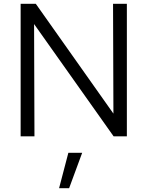

<svg xmlns="http://www.w3.org/2000/svg" viewBox="-20 -720 779 1014"><path d="M89 0V-700H169L579 -120L577 -700H650V0H580L160 -593L162 0ZM292 274 341 87H414L345 274Z"/></svg>

Font: Red Hat Text VF
Style: Regular
Weight: 300
Designer: Pentagram, MCKL
Foundry: Pentagram, MCKL
Version: Version 1.023